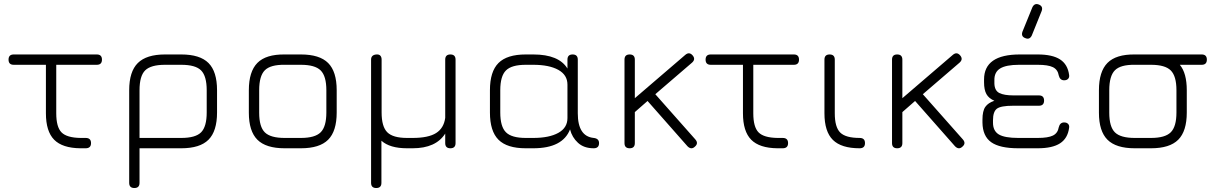

<svg xmlns="http://www.w3.org/2000/svg" viewBox="-20 -746 6136 966"><path d="M411 0H384Q294 -1 252.5 -43Q211 -85 211 -176V-420H49Q23 -420 23 -446Q23 -472 49 -472H467Q493 -472 493 -446Q493 -420 467 -420H263V-176Q263 -107 289.5 -80Q316 -53 385 -52H411Q438 -52 438 -26Q438 0 411 0Z M630 174V-292Q630 -386 673.5 -429Q717 -472 810 -472H892Q986 -472 1029 -429Q1072 -386 1072 -292V-180Q1072 -86 1029 -43Q986 0 892 0H682V174Q682 200 656 200Q630 200 630 174ZM682 -52H892Q964 -52 992 -80.5Q1020 -109 1020 -180V-292Q1020 -363 992 -391.5Q964 -420 892 -420H810Q739 -420 710.5 -392Q682 -364 682 -292Z M1412 0Q1318 0 1275 -43Q1232 -86 1232 -179V-292Q1232 -386 1275 -429.5Q1318 -473 1412 -472H1494Q1588 -472 1631 -429Q1674 -386 1674 -292V-180Q1674 -86 1631 -43Q1588 0 1494 0ZM1284 -179Q1284 -108 1312.5 -80Q1341 -52 1412 -52H1494Q1565 -52 1593.5 -80.5Q1622 -109 1622 -180V-292Q1622 -363 1593.5 -391.5Q1565 -420 1494 -420H1412Q1341 -421 1312.5 -392.5Q1284 -364 1284 -292Z M1847 174V-446Q1847 -470 1874 -472Q1887 -473 1893.5 -466Q1900 -459 1900 -446V-180Q1900 -109 1928.5 -80.5Q1957 -52 2028 -52H2056Q2135 -52 2174 -76.5Q2213 -101 2220 -153V-446Q2220 -472 2246 -472Q2272 -472 2272 -446V-26Q2272 0 2246 0Q2220 0 2220 -26V-74Q2173 0 2056 0H2028Q1941 0 1899 -38V174Q1899 200 1873 200Q1847 200 1847 174Z M2445 -180V-292Q2445 -386 2488 -429Q2531 -472 2625 -472H2663Q2792 -472 2835 -401V-446Q2835 -472 2861 -472Q2887 -472 2887 -446V-176Q2887 -60 2967 -52Q2994 -49 2994 -26Q2994 0 2967 0Q2918 0 2888 -27.5Q2858 -55 2848 -95Q2811 0 2663 0H2625Q2531 0 2488 -43Q2445 -86 2445 -180ZM2497 -180Q2497 -109 2525.5 -80.5Q2554 -52 2625 -52H2663Q2743 -52 2789 -77.5Q2835 -103 2835 -152V-320Q2835 -369 2789 -394.5Q2743 -420 2663 -420H2625Q2554 -420 2525.5 -391.5Q2497 -363 2497 -292Z M3122 -26V-446Q3122 -472 3148 -472Q3174 -472 3174 -446V-252L3428 -470Q3448 -487 3465 -467Q3481 -448 3462 -431L3277 -272L3478 -45Q3496 -25 3476 -8Q3458 9 3439 -10L3238 -238L3174 -182V-26Q3174 0 3148 0Q3122 0 3122 -26Z M3918 0H3891Q3801 -1 3759.5 -43Q3718 -85 3718 -176V-420H3556Q3530 -420 3530 -446Q3530 -472 3556 -472H3974Q4000 -472 4000 -446Q4000 -420 3974 -420H3770V-176Q3770 -107 3796.5 -80Q3823 -53 3892 -52H3918Q3945 -52 3945 -26Q3945 0 3918 0Z M4305 0Q4213 0 4170.5 -42Q4128 -84 4128 -176V-446Q4128 -472 4154 -472Q4180 -472 4180 -446V-176Q4180 -106 4207.5 -79Q4235 -52 4305 -52Q4332 -52 4332 -26Q4332 0 4305 0Z M4468 -26V-446Q4468 -472 4494 -472Q4520 -472 4520 -446V-252L4774 -470Q4794 -487 4811 -467Q4827 -448 4808 -431L4623 -272L4824 -45Q4842 -25 4822 -8Q4804 9 4785 -10L4584 -238L4520 -182V-26Q4520 0 4494 0Q4468 0 4468 -26Z M5139 -554Q5116 -562 5124 -586L5174 -709Q5185 -732 5207 -723Q5229 -714 5221 -691L5171 -567Q5160 -545 5139 -554ZM4923 -129V-144Q4923 -188 4937.5 -208.5Q4952 -229 4983 -239Q4955 -251 4943 -272.5Q4931 -294 4931 -332V-346Q4931 -472 5111 -472H5201Q5275 -472 5313.5 -447Q5352 -422 5359 -369Q5361 -357 5354 -349.5Q5347 -342 5334 -342Q5313 -342 5307 -366Q5302 -396 5277.5 -408Q5253 -420 5201 -420H5107Q5042 -420 5012 -401.5Q4982 -383 4983 -342V-326Q4984 -290 5008 -278Q5032 -266 5079 -266H5207Q5233 -266 5233 -240Q5233 -214 5207 -214H5077Q5015 -214 4995.5 -199Q4976 -184 4976 -141V-129Q4976 -87 5005.5 -69.5Q5035 -52 5103 -52H5201Q5253 -52 5277.5 -64Q5302 -76 5307 -106Q5313 -130 5334 -130Q5347 -130 5354 -122.5Q5361 -115 5359 -103Q5352 -50 5313.5 -25Q5275 0 5201 0H5103Q5010 0 4967 -30.5Q4924 -61 4923 -129Z M5689 0Q5595 0 5552 -43Q5509 -86 5509 -179V-292Q5509 -386 5552 -429.5Q5595 -473 5689 -472H6026Q6052 -472 6052 -446Q6052 -420 6026 -420H5916Q5951 -378 5951 -292V-180Q5951 -86 5908 -43Q5865 0 5771 0ZM5561 -179Q5561 -108 5589.5 -80Q5618 -52 5689 -52H5771Q5842 -52 5870.5 -80.5Q5899 -109 5899 -180V-292Q5899 -363 5870.5 -391.5Q5842 -420 5771 -420H5689Q5618 -421 5589.5 -392.5Q5561 -364 5561 -292Z"/></svg>

Font: Jura
Style: Regular
Weight: 400
Designer: Daniel Johnson, Alexei Vanyashin
Foundry: Daniel Johnson
Version: Version 5.103